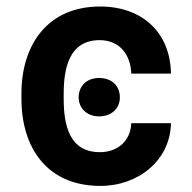

<svg xmlns="http://www.w3.org/2000/svg" viewBox="-20 -573 603 602"><path d="M226.6 -268.1C226.6 -235.1 251.1 -208.1 290.5 -208.1C331 -208.1 356.2 -234.4 355.8 -268.1C355.8 -302.6 331.7 -328.5 290.5 -328.5C251.1 -328.5 226.9 -302.6 226.6 -268.1ZM47.2 -263.5C47.2 -109 128.2 9.9 294.7 9.9C414.8 9.9 514.2 -71.4 516 -186.8H391.7C389.2 -130 348 -95.9 293 -95.9C197.1 -95.9 179.7 -181.1 179.7 -263.5V-279.1C179.7 -360.8 197.8 -447.1 292.3 -447.1C355.1 -447.1 389.2 -402 391.7 -342.3H516C514.2 -471.2 425.8 -552.6 294 -552.6C129.3 -552.6 47.2 -432.9 47.2 -279.1Z"/></svg>

Font: Margiela Sans Semi Bold
Style: Regular
Weight: 600
Designer: Stefan Endress, Andreas Faust
Version: Version 1.100;FEAKit 1.0